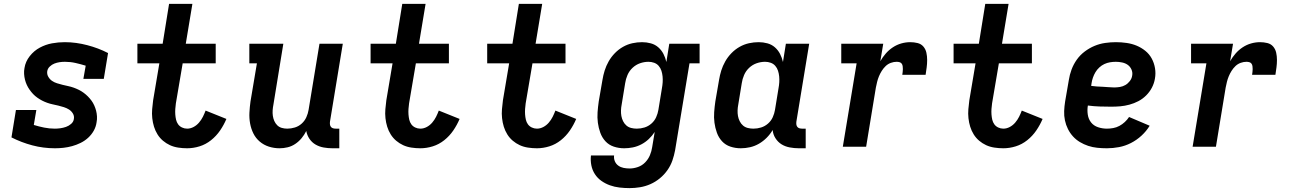

<svg xmlns="http://www.w3.org/2000/svg" viewBox="-20 -755 6640 988"><path d="M263 8Q203 8 146.5 -7Q90 -22 39 -48L62 -189H167L154 -112Q180 -104 207 -98.5Q234 -93 262 -93Q276 -93 290.5 -95Q305 -97 319.5 -102Q334 -107 346 -117.5Q358 -128 360 -142Q363 -158 355 -171Q347 -184 335 -191.5Q323 -199 309 -203.5Q295 -208 280.5 -211.5Q266 -215 251.5 -218Q237 -221 223 -226Q209 -231 196.5 -237.5Q184 -244 172 -252.5Q160 -261 150.5 -271Q141 -281 132.5 -293Q124 -305 118 -318Q112 -331 108.5 -345Q105 -359 104 -374.5Q103 -390 106 -405Q111 -438 133 -466Q155 -494 185 -510Q215 -526 247.5 -532Q280 -538 313 -538Q343 -538 372 -534Q401 -530 429.5 -522.5Q458 -515 484.5 -505Q511 -495 536 -482L514 -349H409L421 -417Q395 -425 368.5 -431Q342 -437 314 -437Q300 -437 286.5 -435Q273 -433 260 -428Q247 -423 236 -412.5Q225 -402 223 -388Q221 -373 228.5 -360Q236 -347 247.5 -339Q259 -331 273.5 -326.5Q288 -322 302 -318.5Q316 -315 330.5 -312Q345 -309 359 -304Q373 -299 386 -292.5Q399 -286 410.5 -277.5Q422 -269 432 -259Q442 -249 450.5 -237.5Q459 -226 465 -212.5Q471 -199 474.5 -185.5Q478 -172 479 -156.5Q480 -141 477 -126Q474 -103 462.5 -82.5Q451 -62 433.5 -46Q416 -30 394.5 -19.5Q373 -9 351 -3Q329 3 307 5.5Q285 8 263 8Z M943 8Q920 8 897 4.5Q874 1 854.5 -8Q835 -17 818.5 -31Q802 -45 790.5 -63.5Q779 -82 772.5 -103Q766 -124 763.5 -147Q761 -170 763 -193Q765 -216 768 -239L800 -429H687V-530H817L850 -735H970L936 -530H1090V-429H920L885 -223Q883 -209 882 -194.5Q881 -180 882 -166Q883 -152 886 -139Q889 -126 896.5 -115.5Q904 -105 916.5 -99Q929 -93 943 -93Q960 -93 976 -101.5Q992 -110 1004 -124Q1016 -138 1024 -154Q1032 -170 1038 -186L1145 -143Q1132 -112 1112.5 -83.5Q1093 -55 1066 -33.5Q1039 -12 1007 -2Q975 8 943 8Z M1419 8Q1390 8 1363.5 -0.5Q1337 -9 1316.5 -26.5Q1296 -44 1284 -68Q1272 -92 1267 -119.5Q1262 -147 1263.5 -175.5Q1265 -204 1269 -233L1302 -429H1263V-530H1438L1387 -217Q1384 -202 1383 -187.5Q1382 -173 1384 -159Q1386 -145 1391.5 -132.5Q1397 -120 1406.5 -110.5Q1416 -101 1429.5 -97Q1443 -93 1458 -93Q1478 -93 1497.5 -99Q1517 -105 1532.5 -119Q1548 -133 1556.5 -152Q1565 -171 1568 -190L1624 -530H1744L1678 -129Q1677 -121 1678 -114Q1679 -107 1683 -102Q1687 -97 1693.5 -95Q1700 -93 1708 -93H1726V8H1691Q1668 8 1645.5 4Q1623 0 1604 -11Q1585 -22 1572.5 -40.5Q1560 -59 1556 -81Q1546 -61 1532 -44Q1518 -27 1499.5 -14.5Q1481 -2 1460 3Q1439 8 1419 8Z M2143 8Q2120 8 2097 4.5Q2074 1 2054.5 -8Q2035 -17 2018.5 -31Q2002 -45 1990.5 -63.5Q1979 -82 1972.5 -103Q1966 -124 1963.5 -147Q1961 -170 1963 -193Q1965 -216 1968 -239L2000 -429H1887V-530H2017L2050 -735H2170L2136 -530H2290V-429H2120L2085 -223Q2083 -209 2082 -194.5Q2081 -180 2082 -166Q2083 -152 2086 -139Q2089 -126 2096.5 -115.5Q2104 -105 2116.5 -99Q2129 -93 2143 -93Q2160 -93 2176 -101.5Q2192 -110 2204 -124Q2216 -138 2224 -154Q2232 -170 2238 -186L2345 -143Q2332 -112 2312.5 -83.5Q2293 -55 2266 -33.5Q2239 -12 2207 -2Q2175 8 2143 8Z M2743 8Q2720 8 2697 4.5Q2674 1 2654.5 -8Q2635 -17 2618.5 -31Q2602 -45 2590.5 -63.5Q2579 -82 2572.5 -103Q2566 -124 2563.5 -147Q2561 -170 2563 -193Q2565 -216 2568 -239L2600 -429H2487V-530H2617L2650 -735H2770L2736 -530H2890V-429H2720L2685 -223Q2683 -209 2682 -194.5Q2681 -180 2682 -166Q2683 -152 2686 -139Q2689 -126 2696.5 -115.5Q2704 -105 2716.5 -99Q2729 -93 2743 -93Q2760 -93 2776 -101.5Q2792 -110 2804 -124Q2816 -138 2824 -154Q2832 -170 2838 -186L2945 -143Q2932 -112 2912.5 -83.5Q2893 -55 2866 -33.5Q2839 -12 2807 -2Q2775 8 2743 8Z M3220 213Q3194 213 3168 210Q3142 207 3118.5 198.5Q3095 190 3075 176Q3055 162 3041.5 141.5Q3028 121 3023 96Q3018 71 3021 45H3140Q3138 61 3144 75Q3150 89 3162 97.5Q3174 106 3189 109Q3204 112 3220 112Q3241 112 3262.5 104.5Q3284 97 3300 80.5Q3316 64 3324.5 43.5Q3333 23 3336 2L3349 -76Q3336 -56 3318.5 -39.5Q3301 -23 3280 -12Q3259 -1 3236.5 3.5Q3214 8 3192 8Q3164 8 3138.5 -0.5Q3113 -9 3095.5 -28Q3078 -47 3069 -72Q3060 -97 3056.5 -123.5Q3053 -150 3055 -177.5Q3057 -205 3061 -233L3080 -343Q3084 -368 3091.5 -392Q3099 -416 3112 -439Q3125 -462 3144 -481.5Q3163 -501 3186 -514Q3209 -527 3234 -532.5Q3259 -538 3284 -538Q3307 -538 3329 -532Q3351 -526 3367.5 -511.5Q3384 -497 3394 -477.5Q3404 -458 3409 -436L3424 -530H3580V-429H3528L3454 18Q3449 45 3440 71Q3431 97 3414.5 120.5Q3398 144 3375.5 162.5Q3353 181 3327 192.5Q3301 204 3273.5 208.5Q3246 213 3220 213ZM3257 -93Q3277 -93 3296.5 -99Q3316 -105 3332 -119Q3348 -133 3356.5 -152Q3365 -171 3368 -190L3386 -300Q3389 -316 3390 -331.5Q3391 -347 3389.5 -362Q3388 -377 3383.5 -391Q3379 -405 3369.5 -416Q3360 -427 3346 -432Q3332 -437 3317 -437Q3295 -437 3273.5 -429.5Q3252 -422 3235 -406Q3218 -390 3209 -369Q3200 -348 3197 -327L3179 -217Q3176 -202 3175.5 -187Q3175 -172 3177.5 -158Q3180 -144 3186.5 -131Q3193 -118 3203.5 -109Q3214 -100 3228 -96.5Q3242 -93 3257 -93Z M3792 8Q3764 8 3738.5 -0.5Q3713 -9 3695.5 -28Q3678 -47 3669 -72Q3660 -97 3656.5 -123.5Q3653 -150 3655 -177.5Q3657 -205 3661 -233L3680 -343Q3684 -368 3691.5 -392Q3699 -416 3712 -439Q3725 -462 3744 -481.5Q3763 -501 3786 -514Q3809 -527 3834 -532.5Q3859 -538 3884 -538Q3907 -538 3929 -532Q3951 -526 3967.5 -511.5Q3984 -497 3994 -477.5Q4004 -458 4009 -436L4024 -530H4144L4078 -129Q4077 -121 4078 -114Q4079 -107 4083 -102Q4087 -97 4093.5 -95Q4100 -93 4108 -93H4126V8H4091Q4067 8 4043.5 3.5Q4020 -1 4001.5 -12.5Q3983 -24 3970.5 -43.5Q3958 -63 3956 -86Q3943 -64 3925 -46Q3907 -28 3885.5 -15.5Q3864 -3 3840 2.5Q3816 8 3792 8ZM3857 -93Q3877 -93 3896.5 -99Q3916 -105 3932 -119Q3948 -133 3956.5 -152Q3965 -171 3968 -190L3986 -300Q3989 -316 3990 -331.5Q3991 -347 3989.5 -362Q3988 -377 3983.5 -391Q3979 -405 3969.5 -416Q3960 -427 3946 -432Q3932 -437 3917 -437Q3895 -437 3873.5 -429.5Q3852 -422 3835 -406Q3818 -390 3809 -369Q3800 -348 3797 -327L3779 -217Q3776 -202 3775.5 -187Q3775 -172 3777.5 -158Q3780 -144 3786.5 -131Q3793 -118 3803.5 -109Q3814 -100 3828 -96.5Q3842 -93 3857 -93Z M4317 0 4388 -429H4309V-530H4525L4510 -440Q4522 -461 4538 -479.5Q4554 -498 4574.5 -511.5Q4595 -525 4618 -531.5Q4641 -538 4664 -538Q4683 -538 4701.5 -533.5Q4720 -529 4731.5 -515.5Q4743 -502 4747 -484Q4751 -466 4751 -446.5Q4751 -427 4748.5 -408Q4746 -389 4743 -370H4623Q4624 -377 4625 -384.5Q4626 -392 4626 -399.5Q4626 -407 4625 -414.5Q4624 -422 4620 -427.5Q4616 -433 4609 -435Q4602 -437 4594 -437Q4579 -437 4564 -431.5Q4549 -426 4537.5 -415Q4526 -404 4517.5 -390.5Q4509 -377 4503 -362.5Q4497 -348 4493.5 -333.5Q4490 -319 4487 -304L4437 0Z M5143 8Q5120 8 5097 4.5Q5074 1 5054.5 -8Q5035 -17 5018.5 -31Q5002 -45 4990.5 -63.5Q4979 -82 4972.5 -103Q4966 -124 4963.5 -147Q4961 -170 4963 -193Q4965 -216 4968 -239L5000 -429H4887V-530H5017L5050 -735H5170L5136 -530H5290V-429H5120L5085 -223Q5083 -209 5082 -194.5Q5081 -180 5082 -166Q5083 -152 5086 -139Q5089 -126 5096.5 -115.5Q5104 -105 5116.5 -99Q5129 -93 5143 -93Q5160 -93 5176 -101.5Q5192 -110 5204 -124Q5216 -138 5224 -154Q5232 -170 5238 -186L5345 -143Q5332 -112 5312.5 -83.5Q5293 -55 5266 -33.5Q5239 -12 5207 -2Q5175 8 5143 8Z M5676 8Q5651 8 5626.5 5.5Q5602 3 5579.5 -4.5Q5557 -12 5537 -24Q5517 -36 5501.5 -53Q5486 -70 5475.5 -91Q5465 -112 5460 -135.5Q5455 -159 5456 -183.5Q5457 -208 5461 -233L5480 -343Q5484 -370 5494 -397Q5504 -424 5521 -448Q5538 -472 5562 -490Q5586 -508 5612.5 -519Q5639 -530 5667 -534Q5695 -538 5722 -538Q5750 -538 5777.5 -534Q5805 -530 5829 -520Q5853 -510 5873.5 -493.5Q5894 -477 5906.5 -454Q5919 -431 5923.5 -404Q5928 -377 5923 -350Q5919 -326 5907.5 -304Q5896 -282 5878 -264Q5860 -246 5838 -234.5Q5816 -223 5792 -216.5Q5768 -210 5745 -208Q5722 -206 5698 -206Q5668 -206 5638 -207Q5608 -208 5578 -212Q5574 -189 5577.5 -165.5Q5581 -142 5594.5 -125Q5608 -108 5630 -100.5Q5652 -93 5676 -93Q5692 -93 5708.5 -96Q5725 -99 5740 -107Q5755 -115 5768 -127Q5781 -139 5790 -153L5896 -108Q5879 -80 5854 -57Q5829 -34 5799.5 -19Q5770 -4 5738.5 2Q5707 8 5676 8ZM5713 -305Q5728 -305 5743 -307.5Q5758 -310 5771 -317.5Q5784 -325 5794 -338Q5804 -351 5806 -366Q5809 -382 5802.5 -397Q5796 -412 5783.5 -421Q5771 -430 5754.5 -433.5Q5738 -437 5722 -437Q5707 -437 5692 -434.5Q5677 -432 5663 -425.5Q5649 -419 5637 -408Q5625 -397 5617 -383.5Q5609 -370 5604 -355.5Q5599 -341 5597 -327L5595 -313Q5609 -311 5624 -310Q5639 -309 5654 -308.5Q5669 -308 5683.5 -306.5Q5698 -305 5713 -305Z M6117 0 6188 -429H6109V-530H6325L6310 -440Q6322 -461 6338 -479.5Q6354 -498 6374.5 -511.5Q6395 -525 6418 -531.5Q6441 -538 6464 -538Q6483 -538 6501.5 -533.5Q6520 -529 6531.5 -515.5Q6543 -502 6547 -484Q6551 -466 6551 -446.5Q6551 -427 6548.5 -408Q6546 -389 6543 -370H6423Q6424 -377 6425 -384.5Q6426 -392 6426 -399.5Q6426 -407 6425 -414.5Q6424 -422 6420 -427.5Q6416 -433 6409 -435Q6402 -437 6394 -437Q6379 -437 6364 -431.5Q6349 -426 6337.5 -415Q6326 -404 6317.5 -390.5Q6309 -377 6303 -362.5Q6297 -348 6293.5 -333.5Q6290 -319 6287 -304L6237 0Z"/></svg>

Font: Iosevka Curly Slab Extended
Style: Bold Italic
Weight: 700
Width: 7
Italic angle: -9°
Monospace: yes
Designer: Belleve Invis
Foundry: Belleve Invis
Version: Version 11.0.0; ttfautohint (v1.8.3)